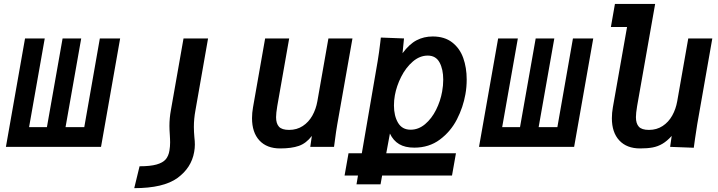

<svg xmlns="http://www.w3.org/2000/svg" viewBox="-20 -745 3640 974"><path d="M492.5 0H10L107 -550H207L127.5 -100H218L297.5 -550H392L312.5 -100H407.5L486.5 -550H589.5Z M965 26Q968.5 6.5 968.5 -11.5Q968.5 -28.5 966 -50Q965 -62 964.2 -75.2Q963.5 -88.5 963.5 -101Q963.5 -142.5 971.5 -185.5L1035.5 -550H911L847 -186.5Q839.5 -146 839.5 -106Q839.5 -88 841.5 -60Q842 -50.5 842.5 -41.2Q843 -32 843 -22.5Q843 -2 839.5 19Q835 46.5 820.5 63.5Q806 80.5 774.2 89.5Q742.5 98.5 688 98.5L661 209.5Q809 209.5 880 158Q951 106.5 965 26Z M1258.5 -145.5Q1258.5 -172.5 1263.5 -200.5L1325 -550H1447L1386.5 -206.5Q1380.5 -170.5 1380.5 -150.5Q1380.5 -118.5 1395.2 -102.2Q1410 -86 1446.5 -86Q1486 -86 1516 -105.8Q1546 -125.5 1564.5 -158.5Q1583 -191.5 1590 -231.5L1646 -550H1768L1691 -114.5Q1684 -73.5 1680 -40.5L1674.5 0H1554L1562 -55.5Q1533.5 -18 1496.2 -5Q1459 8 1401 8Q1333.5 8 1296 -32.5Q1258.5 -73 1258.5 -145.5Z M1748 32.5H1815.5L1896 -435.5Q1903 -477 1909 -528.5L1912 -554.5L2029.5 -550L2022 -475Q2056.5 -521.5 2093.5 -540.8Q2130.5 -560 2175 -560Q2235 -560 2273.8 -530Q2312.5 -500 2330 -450.8Q2347.5 -401.5 2347.5 -342Q2347.5 -302.5 2341 -267Q2329.5 -201 2297.8 -139.2Q2266 -77.5 2211.2 -36.8Q2156.5 4 2081.5 4Q2035 4 2005 -13.8Q1975 -31.5 1958 -67.5L1939.5 32.5H2293L2273 145.5H1918.5L1910.5 190H1788.5L1796 145.5H1728ZM2223 -281Q2228.5 -311 2228.5 -341Q2228.5 -393.5 2209.8 -428.2Q2191 -463 2150 -463Q2109.5 -463 2074.2 -432.8Q2039 -402.5 2015.2 -355.5Q1991.5 -308.5 1983 -261Q1978.5 -236.5 1978.5 -210Q1978.5 -157.5 1999.2 -122.2Q2020 -87 2063 -87Q2103 -87 2136.5 -115.2Q2170 -143.5 2192.2 -188Q2214.5 -232.5 2223 -281Z M2892.5 0H2410L2507 -550H2607L2527.5 -100H2618L2697.5 -550H2792L2712.5 -100H2807.5L2886.5 -550H2989.5Z M3084 -145Q3084 -172.5 3089 -200.5L3161 -608H3079L3099.5 -725H3303.5L3212 -206.5Q3206 -170.5 3206 -150.5Q3206 -118.5 3220.8 -102.2Q3235.5 -86 3272 -86Q3311.5 -86 3341.5 -105.8Q3371.5 -125.5 3390 -158.5Q3408.5 -191.5 3415.5 -231.5L3471.5 -550H3593.5L3517 -114.5Q3513 -90.5 3506 -42.5L3499.5 4.5L3379.5 0L3387.5 -55.5Q3364 -29.5 3340.8 -15.8Q3317.5 -2 3291 3Q3264.5 8 3227 8Q3159.5 8 3121.8 -32.5Q3084 -73 3084 -145Z"/></svg>

Font: JuliaMono
Style: Bold Italic
Weight: 700
Italic angle: -9°
Monospace: yes
Designer: cormullion
Foundry: corm
Version: Version 0.057; ttfautohint (v1.8.4)